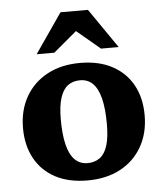

<svg xmlns="http://www.w3.org/2000/svg" viewBox="-51 -735 677 795"><g transform="rotate(-5 287.0 -338.0)"><path d="M287.5 -58.5Q317 -58.5 338 -73.5Q359 -88.5 370 -122.2Q381 -156 381 -212.5Q381 -276.5 370.5 -318.8Q360 -361 339 -382Q318 -403 286 -403Q256.5 -403 235.8 -388Q215 -373 203.8 -339Q192.5 -305 192.5 -248.5Q192.5 -185 203 -142.8Q213.5 -100.5 234.8 -79.5Q256 -58.5 287.5 -58.5ZM281.5 13Q204 13 148.5 -16.2Q93 -45.5 63.2 -99.5Q33.5 -153.5 33.5 -225.5Q33.5 -300 65.5 -356Q97.5 -412 155.5 -443.2Q213.5 -474.5 292 -474.5Q369.5 -474.5 425 -445Q480.5 -415.5 510.2 -362Q540 -308.5 540 -235.5Q540 -161.5 508 -105.2Q476 -49 418 -18Q360 13 281.5 13ZM116.5 -526 230 -690.5H344L457.5 -526H384L265.5 -625.5H308.5L190 -526Z"/></g></svg>

Font: Newsreader
Style: Bold
Weight: 700
Designer: Hugues Gentile
Foundry: Production Type
Version: Version 1.003